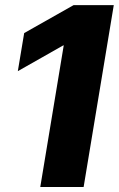

<svg xmlns="http://www.w3.org/2000/svg" viewBox="-20 -748 475 768"><path d="M435.1 -727.5 314.5 0H141.1L234.9 -566.4H232.9L51.3 -463.4L76.7 -615.7L274.4 -727.5Z"/></svg>

Font: Inter Display Extra Bold
Style: Italic
Weight: 800
Italic angle: -9.39999°
Designer: Rasmus Andersson
Foundry: rsms
Version: Version 4.000;git-4fc901f